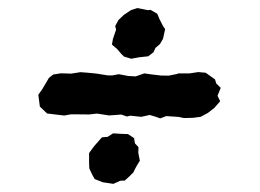

<svg xmlns="http://www.w3.org/2000/svg" viewBox="-20 -485 640 472"><path d="M300.8 -200.6 292 -198.6 278.2 -203.4 248.2 -201.2 218.6 -205.8 199.2 -203.6 181.2 -203.8 154.8 -204 137.8 -201 119 -203.2 95.8 -206 78 -223 74.2 -252 83.8 -265.6 100.2 -293.4 110.8 -301.8 129.6 -304.8 154.8 -304 177.8 -307.6 195.8 -306.2 216.4 -304.2 245.6 -299.6H256L272 -302.6L295.4 -298.2L313.4 -297.2L334.8 -304.6L353 -302L375.4 -299.4L394.2 -299L415.6 -303.2L418.4 -304.6H446.2L467.4 -307.8L485.6 -306.2L508.6 -289.8L511.6 -279.8L522.6 -269L514.8 -249.6L521.2 -236.2L507.2 -220L490.8 -207.2L473.2 -197.8L454.8 -195.4L432.2 -194.8L419 -197.6L388.6 -199.6L374 -194L363.8 -197.6L348 -202.4L327.4 -197.8ZM258.6 -33 232.4 -37 212.8 -44.8 207 -55 199.6 -70.8 199 -83.8V-108.6L206.4 -119L213.8 -128.4L230.6 -147.4L244.6 -148.6L258 -157.2L277.4 -156L294.6 -155.4L309.6 -145.4L311.8 -132.4L320.4 -123.4L320 -109L323.8 -90L314.4 -74.4L307.6 -60.8L297.4 -50.8L286.8 -41.2L275.6 -40.6ZM302.6 -340.6 284.8 -346 278.6 -352 268 -364.4 255.2 -375.4 257.6 -389.2 265.4 -412.2 263.2 -421 271.2 -435.8 284.2 -448.2 301.8 -460 317.8 -465.2 343.8 -460 350 -460.8 366.6 -451.2 372.2 -437.8 380.8 -420.8 386 -413.4 380.8 -389.8 373.2 -376.6 362.2 -367.2 357.2 -356.4 344.4 -346.6 322.4 -344.2Z"/></svg>

Font: Winky Rough
Style: Italic
Weight: 400
Italic angle: -8.97852°
Designer: Simon Atzbach
Foundry: typofactur
Version: Version 1.206